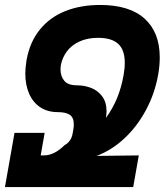

<svg xmlns="http://www.w3.org/2000/svg" viewBox="-52 -754 672 774"><path d="M6.5 -218.5H128L112 -127.5H125Q167 -127.5 209 -169.5Q220.5 -175 229.2 -187Q238 -199 241 -217L243.5 -231Q245.5 -241.5 245.5 -253Q245.5 -280 229.5 -291Q213.5 -302 181 -302Q139.5 -302 110 -321.8Q80.5 -341.5 65.2 -376.8Q50 -412 50 -458Q50 -480.5 55 -511.5Q68 -584.5 108.5 -634.5Q149 -684.5 211 -709.2Q273 -734 351.5 -734Q470 -734 531 -678.8Q592 -623.5 592 -522.5Q592 -488 585.5 -452.5Q572 -376.5 536.2 -310Q500.5 -243.5 448.8 -195.5Q397 -147.5 337 -125.5L507.5 -127.5L485 0H-32ZM192 -473.5Q192 -447 207 -428.5Q222 -410 259 -410Q288.5 -410 315.5 -399.5Q342.5 -389 360 -365.5Q377.5 -342 377.5 -305.5Q377.5 -294.5 375 -278.5Q402.5 -316.5 419.8 -358.2Q437 -400 446 -450Q451 -477 451 -501Q451 -553 424.5 -577.2Q398 -601.5 343.5 -601.5Q299.5 -601.5 267.2 -586.2Q235 -571 217 -546Q199 -521 193.5 -492Q192 -484 192 -473.5Z"/></svg>

Font: JuliaMono ExtraBold
Style: Italic
Weight: 800
Italic angle: -9°
Monospace: yes
Designer: cormullion
Foundry: corm
Version: Version 0.057; ttfautohint (v1.8.4)